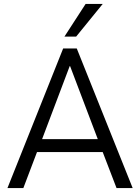

<svg xmlns="http://www.w3.org/2000/svg" viewBox="-20 -950 706 970"><path d="M17.7 0 299 -705H367.9L650.2 0H568.7L491.3 -201.4L527.3 -181.7H138.9L174.4 -201.4L98 0ZM332.1 -615.9 186.3 -230.3 166.8 -247.1H499.1L480.4 -230.3L334.1 -615.9ZM305.5 -765 412.5 -930.1H498.9L364.6 -765Z"/></svg>

Font: Nunito Sans 12pt ExtraLight SemiCondensed
Style: Regular
Weight: 200
Width: 4
Version: Version 3.101;gftools[0.9.27]